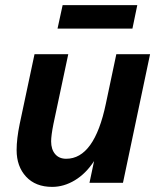

<svg xmlns="http://www.w3.org/2000/svg" viewBox="-20 -715 624 751"><path d="M461 0H330L348 -85Q316 -36 273 -10Q230 16 184 16Q119 16 82 -24Q45 -64 45 -128Q45 -172 57 -230L115 -503H247L189 -230Q180 -185 180 -162Q180 -131 195.5 -112.5Q211 -94 239 -94Q349 -94 394 -309L435 -503H567ZM205 -603 225 -695H517L498 -603Z"/></svg>

Font: Wix Madefor Text
Style: Bold Italic
Weight: 700
Italic angle: -12°
Designer: Dalton Maag Ltd
Foundry: Dalton Maag Ltd
Version: Version 3.100